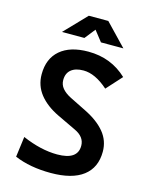

<svg xmlns="http://www.w3.org/2000/svg" viewBox="-132 -983 850 1078"><g transform="rotate(15 293.0 -444.0)"><path d="M269 9.8Q147.9 9.8 58.1 -28.3L73.7 -147Q182.1 -100.1 276.9 -100.1Q395.5 -100.1 395.5 -181.6Q395.5 -233.9 335.9 -261.2L228 -312.5Q155.8 -347.2 116.2 -397.2Q76.7 -447.3 76.7 -512.7Q76.7 -603.5 134.5 -653.3Q192.4 -703.1 298.3 -703.1Q430.7 -703.1 522.9 -615.7L442.4 -526.9Q367.2 -593.8 298.8 -593.8Q252.9 -593.8 227.5 -573Q202.1 -552.2 202.1 -512.7Q202.1 -485.4 219.5 -464.6Q236.8 -443.8 269.5 -427.2L366.7 -378.9Q441.4 -341.8 481.2 -293.2Q521 -244.6 521 -181.2Q521 -88.4 456.8 -39.3Q392.6 9.8 269 9.8ZM125.5 -771.5 247.6 -898.4H360.8L482.4 -771.5H352.1L304.2 -832.5L255.9 -771.5Z"/></g></svg>

Font: Cascadia Mono NF SemiBold
Style: Regular
Weight: 600
Monospace: yes
Designer: Aaron Bell
Foundry: Saja Typeworks
Version: Version 2404.023; ttfautohint (v1.8.4)